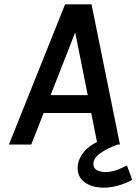

<svg xmlns="http://www.w3.org/2000/svg" viewBox="-20 -664 628 882"><path d="M21 0 279 -644H400.5L531 0H428L399 -145H180.5L123.5 0ZM212.5 -227H383L325.5 -515ZM587.5 162Q556 179.5 521.8 188.8Q487.5 198 455.5 198Q403.5 198 370 174.2Q336.5 150.5 336.5 107.5Q336.5 70.5 364.2 35.5Q392 0.5 446.5 -21L524 -1.5Q471 18 440 40.2Q409 62.5 409 89Q409 109.5 426 118Q443 126.5 464.5 126.5Q486.5 126.5 509.5 119.2Q532.5 112 563 96Z"/></svg>

Font: Karla SemiBold
Style: Italic
Weight: 600
Italic angle: -8°
Designer: Jonathan Pinhorn
Version: Version 2.004;gftools[0.9.33]